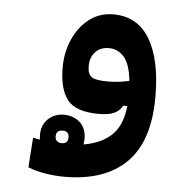

<svg xmlns="http://www.w3.org/2000/svg" viewBox="-46 -400 679 683"><g transform="rotate(5 293.0 -58.5)"><path d="M208 237.3Q173.3 237.3 138.4 231.4Q103.5 225.6 78.1 214.8L85.4 108.4Q99.1 111.3 109.9 113.3Q108.9 105.5 108.9 96.7Q108.9 61 131.6 39.3Q154.3 17.6 188 17.6Q222.2 17.6 245.1 38.1Q268.1 58.6 268.1 96.7Q268.1 106.9 266.1 116.7Q327.6 106.9 364.7 72.8Q401.9 38.6 409.7 -32.7H395Q385.7 -15.1 366.7 -5.6Q347.7 3.9 311 3.9Q228 3.9 198.2 -34.7Q168.5 -73.2 168.5 -149.9Q168.5 -204.1 189 -250.5Q209.5 -296.9 246.3 -325.2Q283.2 -353.5 332 -353.5Q418.5 -353.5 462.4 -280Q506.3 -206.5 506.3 -73.7Q506.3 84.5 429.4 160.9Q352.5 237.3 208 237.3ZM409.2 -122.6Q402.3 -184.6 379.9 -208.5Q357.4 -232.4 327.1 -232.4Q295.9 -232.4 278.1 -212.9Q260.3 -193.4 260.3 -162.1Q260.3 -135.3 273.9 -124.5Q287.6 -113.8 332.5 -113.8Q353.5 -113.8 371.3 -116Q389.2 -118.2 409.2 -122.6ZM188 119.1Q210.9 119.1 210.9 96.7Q210.9 74.2 188.5 74.2Q165 74.2 165 96.7Q165 108.4 171.9 113.8Q178.7 119.1 188 119.1Z"/></g></svg>

Font: Cascadia Code SemiBold
Style: Regular
Weight: 600
Monospace: yes
Designer: Aaron Bell
Foundry: Saja Typeworks
Version: Version 2404.023; ttfautohint (v1.8.4)